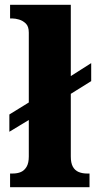

<svg xmlns="http://www.w3.org/2000/svg" viewBox="-20 -780 404 800"><path d="M22 0V-57H33Q53 -57 67.5 -63.5Q82 -70 91 -85.5Q100 -101 100 -128V-280L19 -231V-303L100 -353V-644Q100 -670 87.5 -682Q75 -694 59.5 -698.5Q44 -703 33 -703H22V-760H275V-463L360 -517V-442L275 -389V-128Q275 -101 283.5 -85.5Q292 -70 307.5 -63.5Q323 -57 342 -57H353V0Z"/></svg>

Font: Noto Serif Ethiopic ExtraBold
Style: Regular
Weight: 800
Version: Version 2.102